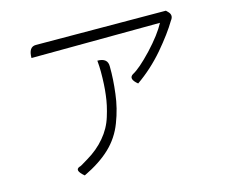

<svg xmlns="http://www.w3.org/2000/svg" viewBox="-103 -851 1205 1019"><g transform="rotate(-15 500.0 -342.0)"><path d="M894 -698Q918 -675 897 -649Q861 -588 793 -508Q725 -429 643 -372Q599 -408 629 -427Q668 -447 738 -521Q808 -596 838 -653L131 -649Q131 -710 171 -710L885 -707ZM465 -545Q522 -545 521 -498Q522 -428 512 -350Q503 -273 474 -198Q446 -124 389 -70Q333 -17 243 26Q195 -14 229 -26Q231 -24 276 -52Q337 -88 377 -136Q418 -184 436 -243Q455 -303 461 -357Q468 -411 468 -483Q468 -512 465 -545Z"/></g></svg>

Font: Swei Half Moon CJK SC
Style: Light
Weight: 300
Version: Version 2.071